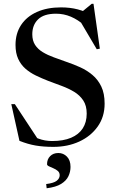

<svg xmlns="http://www.w3.org/2000/svg" viewBox="-20 -755 612 1002"><path d="M468 -673 400 -687 458.5 -735H468L501 -501L485 -498L388.5 -661.5L419.5 -623Q387 -652 350 -667.8Q313 -683.5 272.5 -683.5Q209 -683.5 178.8 -654Q148.5 -624.5 148.5 -576Q148.5 -543 163.2 -520.5Q178 -498 203.2 -482.8Q228.5 -467.5 261 -455.8Q293.5 -444 328.5 -431.5Q364 -419.5 398.8 -403.8Q433.5 -388 462.2 -364Q491 -340 508.5 -303.8Q526 -267.5 526 -214Q526 -145.5 490 -94.8Q454 -44 393.5 -16.2Q333 11.5 258.5 11.5Q207 11.5 166.2 4.5Q125.5 -2.5 81.5 -20L39 -211.5H57.5L188.5 -12.5L104 -68Q146.5 -44.5 180.2 -31.8Q214 -19 251.5 -19Q310.5 -19 350.8 -36Q391 -53 411.8 -85Q432.5 -117 432.5 -162Q432.5 -203.5 414.5 -230.8Q396.5 -258 367 -275.8Q337.5 -293.5 302.5 -306.5Q267.5 -319.5 232.5 -332.5Q198 -346 167 -361Q136 -376 112.2 -397Q88.5 -418 74.8 -448Q61 -478 61 -520.5Q61 -580.5 90 -624.5Q119 -668.5 172.5 -692.5Q226 -716.5 298 -716.5Q346 -716.5 386 -706Q426 -695.5 468 -673ZM221 205.5Q261 200.5 276.2 188.2Q291.5 176 291.5 159.5Q291.5 145.5 281.5 137Q271.5 128.5 258.2 123Q245 117.5 235.2 112.8Q225.5 108 225.5 102Q225.5 76 241.8 59.8Q258 43.5 284.5 43.5Q311 43.5 329.5 62.5Q348 81.5 348 116Q348 141.5 337 164.8Q326 188 299 204.8Q272 221.5 223.5 227.5Z"/></svg>

Font: Newsreader 60pt Medium
Style: Regular
Weight: 500
Designer: Hugues Gentile
Foundry: Production Type
Version: Version 1.003